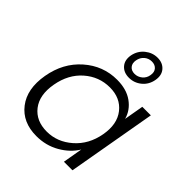

<svg xmlns="http://www.w3.org/2000/svg" viewBox="-219 -957 1112 1112"><g transform="rotate(45 337.5 -401.0)"><path d="M46 -274Q68 -400 155.5 -477Q243 -554 357 -554Q435 -554 485 -518Q535 -482 550 -426L571 -546H641L545 0H475L496 -121Q462 -65 398.5 -28.5Q335 8 257 8Q144 8 84 -69.5Q24 -147 46 -274ZM359 -493Q271 -493 203.5 -434Q136 -375 118 -274Q100 -173 146.5 -113Q193 -53 281 -53Q367 -53 436 -113.5Q505 -174 523 -273Q541 -372 493.5 -432.5Q446 -493 359 -493ZM314 -710Q323 -755 357 -782.5Q391 -810 433 -810Q475 -810 499 -782.5Q523 -755 515 -710Q507 -665 473.5 -637.5Q440 -610 397 -610Q354 -610 330 -637.5Q306 -665 314 -710ZM475 -710Q480 -738 465.5 -754.5Q451 -771 425 -771Q399 -771 379.5 -754.5Q360 -738 355 -710Q350 -683 364 -666Q378 -649 404 -649Q430 -649 450.5 -666Q471 -683 475 -710Z"/></g></svg>

Font: Poppins Light
Style: Italic
Weight: 300
Italic angle: -10°
Designer: Ninad Kale (Devanagari), Jonny Pinhorn (Latin)
Foundry: Indian Type Foundry
Version: Version 3.200;PS 1.000;hotconv 16.6.54;makeotf.lib2.5.65590